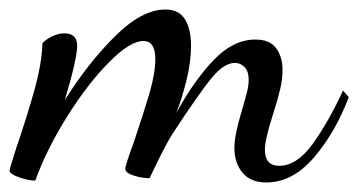

<svg xmlns="http://www.w3.org/2000/svg" viewBox="-55 -352 752 403"><path d="M437 -42Q437 -69 453 -121Q458 -138 462.5 -155Q467 -172 467 -184Q467 -202 458.5 -211Q450 -220 438 -220Q415 -220 388.5 -187.5Q362 -155 307 -71Q293 -49 268 3L259 22Q243 22 225.5 16.5Q208 11 208 2Q208 -5 225 -51Q246 -113 258.5 -155.5Q271 -198 271 -228Q271 -266 246 -266Q218 -266 173.5 -221Q129 -176 86 -107.5Q43 -39 19 27Q4 27 -15.5 20Q-35 13 -35 6Q-35 3 -21 -41Q2 -108 17.5 -164Q33 -220 34 -261Q41 -269 54 -275.5Q67 -282 80 -282Q107 -282 107 -256Q107 -229 81 -142Q130 -220 186.5 -276Q243 -332 292 -332Q321 -332 333.5 -311Q346 -290 346 -256Q346 -222 336 -182Q326 -142 315 -115Q353 -184 394 -226.5Q435 -269 481 -269Q511 -269 524.5 -251Q538 -233 538 -205Q538 -186 533 -164.5Q528 -143 518 -112Q501 -59 501 -38Q501 -4 531 -4Q568 -4 601 -49.5Q634 -95 665 -162L677 -148Q649 -74 604 -21.5Q559 31 504 31Q471 31 454 10.5Q437 -10 437 -42Z"/></svg>

Font: Dancing Script
Style: Regular
Weight: 400
Designer: Pablo Impallari
Foundry: Pablo Impallari
Version: Version 2.000